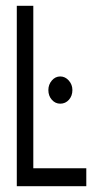

<svg xmlns="http://www.w3.org/2000/svg" viewBox="-20 -643 353 663"><path d="M38 0V-623H95V-62H278V0ZM188 -285Q171 -285 159 -298.5Q147 -312 147 -332Q147 -351 159 -365Q171 -379 188 -379Q205 -379 217.5 -365Q230 -351 230 -332Q230 -312 218 -298.5Q206 -285 188 -285Z"/></svg>

Font: Inconsolata ExtraCondensed Thin
Style: Regular
Weight: 100
Width: 2
Monospace: yes
Designer: Raph Levien, Cyreal, Brenton Simpson
Foundry: Raph Levien, Cyreal, Google
Version: Version 3.100; ttfautohint (v1.8.4.7-5d5b)